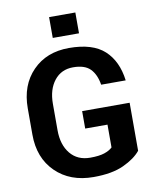

<svg xmlns="http://www.w3.org/2000/svg" viewBox="-98 -984 865 1069"><g transform="rotate(-10 334.5 -450.0)"><path d="M612.8 -90.8Q580.6 -50.8 514.9 -20.3Q449.2 10.3 344.2 10.3Q211.4 10.3 130.1 -69.6Q48.8 -149.4 48.8 -281.2V-429.7Q48.8 -561 127 -641.1Q205.1 -721.2 332.5 -721.2Q466.3 -721.2 532.7 -660.2Q599.1 -599.1 612.8 -488.8H474.1Q464.4 -548.3 433.1 -579.8Q401.9 -611.3 336.4 -611.3Q269.5 -611.3 230.2 -561.5Q190.9 -511.7 190.9 -430.7V-281.2Q190.9 -198.7 231.7 -148.9Q272.5 -99.1 344.2 -99.1Q395 -99.1 424.6 -109.1Q454.1 -119.1 470.2 -134.8V-263.7H344.2V-362.3H612.8ZM402.3 -792H253.9V-909.7H402.3Z"/></g></svg>

Font: Roboto Web
Style: Bold
Weight: 700
Designer: Google
Version: Version 1.200310; 2013